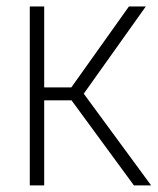

<svg xmlns="http://www.w3.org/2000/svg" viewBox="-20 -560 476 580"><path d="M70 0V-540.5H113.5V-296H195.5L369.5 -540.5H420.5L233 -277L436.5 0H384.5L196 -257H113.5V0Z"/></svg>

Font: Encode Sans Condensed Condensed ExtraLight
Style: Regular
Weight: 200
Width: 3
Designer: Multiple Designers
Foundry: Impallari Type
Version: Version 3.000; ttfautohint (v1.8.3) -l 8 -r 50 -G 200 -x 14 